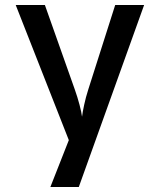

<svg xmlns="http://www.w3.org/2000/svg" viewBox="-20 -750 640 770"><path d="M182 0 256 -188 43 -730H160L280 -391Q291 -360 299 -329.5Q307 -299 309 -282Q311 -299 317.5 -329.5Q324 -360 334 -391L442 -730H558L296 0Z"/></svg>

Font: Pitagon Sans Mono SemiBold
Style: Regular
Weight: 600
Monospace: yes
Designer: Travis Tran
Foundry: Pitagon
Version: Version 1.001; ttfautohint (v1.8.4.7-5d5b);gftools[0.9.26]